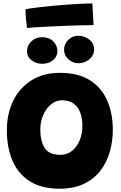

<svg xmlns="http://www.w3.org/2000/svg" viewBox="-20 -1091 717 1136"><path d="M334 25.5Q224 25.5 154.8 -19.5Q85.5 -64.5 53 -142.5Q20.5 -220.5 20.5 -319.5Q20.5 -418 58.2 -494.8Q96 -571.5 166 -615.8Q236 -660 334 -660Q442.5 -660 511.8 -616.2Q581 -572.5 614.2 -496.2Q647.5 -420 647.5 -322.5Q647.5 -255 629.5 -192.5Q611.5 -130 573.8 -81Q536 -32 476.5 -3.2Q417 25.5 334 25.5ZM337.5 -175Q378 -175 407.2 -199.2Q436.5 -223.5 452 -262.5Q467.5 -301.5 467.5 -345Q467.5 -386.5 456 -421.2Q444.5 -456 417.8 -476.8Q391 -497.5 346 -497.5Q311.5 -497.5 282.5 -474Q253.5 -450.5 236 -411.2Q218.5 -372 218.5 -325Q218.5 -259 243.5 -217Q268.5 -175 337.5 -175ZM445.5 -717Q410.5 -717 384.8 -740Q359 -763 359 -796.5Q359 -830.5 383.8 -855Q408.5 -879.5 442.5 -879.5Q480.5 -879.5 508.8 -856.5Q537 -833.5 537 -798Q537 -774 523.2 -755.8Q509.5 -737.5 488.5 -727.2Q467.5 -717 445.5 -717ZM229.5 -713.5Q194.5 -713.5 167.2 -734Q140 -754.5 140 -787Q140 -822.5 166 -846.8Q192 -871 229 -871Q270 -871 294.8 -846.8Q319.5 -822.5 319.5 -788Q319.5 -755.5 293 -734.5Q266.5 -713.5 229.5 -713.5ZM533.5 -942.5Q507.5 -942.5 460.2 -941.2Q413 -940 355.8 -937.8Q298.5 -935.5 241.5 -932.5Q184.5 -929.5 139.5 -925.5Q136 -954.5 133.5 -981.5Q131 -1008.5 131 -1036Q158 -1041.5 198.5 -1046.5Q239 -1051.5 285.8 -1056Q332.5 -1060.5 378.8 -1063.8Q425 -1067 463.8 -1069Q502.5 -1071 526.5 -1071Z"/></svg>

Font: Grandstander Black
Style: Regular
Weight: 900
Designer: Tyler Finck
Foundry: Etcetera Type Co
Version: Version 1.200; ttfautohint (v1.8.3)